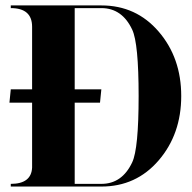

<svg xmlns="http://www.w3.org/2000/svg" viewBox="-20 -684 704 704"><path d="M351.6 -9.8Q427.7 -9.8 464.8 -88.9Q488.3 -138.7 488.3 -332Q488.3 -525.4 464.8 -575.2Q427.7 -654.3 351.6 -654.3H253.9V-356.4H351.6L346.7 -307.6H253.9V-9.8ZM351.6 0H19.5V-9.8Q94.7 -9.8 97.7 -69.3V-307.6H14.6L19.5 -356.4H97.7V-585.9Q97.7 -654.3 19.5 -654.3V-664.1H351.6Q479.5 -664.1 562 -567.9Q644.5 -471.7 644.5 -332Q644.5 -192.4 562 -96.2Q479.5 0 351.6 0Z"/></svg>

Font: spinweradC
Style: Bold
Weight: 700
Width: 7
Version: Version 0.3